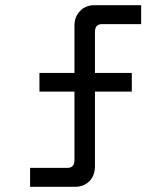

<svg xmlns="http://www.w3.org/2000/svg" viewBox="-20 -720 644 740"><path d="M269 0H96V-73H240Q267 -73 267 -103V-367H132V-439H267V-621Q267 -656 289 -678Q310 -700 344 -700H524V-627H373Q346 -627 346 -597V-439H488V-367H346V-79Q346 -44 325 -22Q303 0 269 0Z"/></svg>

Font: Rilu
Style: Regular
Weight: 500
Designer: Alí Sinisterra
Foundry: Alí Sinisterra
Version: 0.1